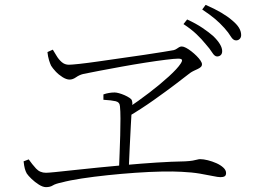

<svg xmlns="http://www.w3.org/2000/svg" viewBox="-20 -808 1040 789"><path d="M825 -627Q809 -647 787.5 -667.5Q766 -688 734 -709L749 -728Q786 -711 812.5 -693Q839 -675 856 -660Q893 -624 893 -598Q893 -587 887 -581.5Q881 -576 872 -576Q862 -576 852 -592Q842 -608 825 -627ZM902 -693Q884 -713 864 -730Q844 -747 811 -769L825 -788Q862 -772 889 -756Q916 -740 932 -726Q953 -709 962 -694Q971 -679 971 -664Q971 -654 965 -648Q959 -642 950 -642Q938 -642 928.5 -658Q919 -674 902 -693ZM175 -594 197 -604Q204 -593 212.5 -578.5Q221 -564 233.5 -553Q246 -542 263 -542Q274 -542 306.5 -545.5Q339 -549 384 -555.5Q429 -562 478 -569Q527 -576 572 -582.5Q617 -589 649.5 -594.5Q682 -600 694 -602Q701 -604 706 -607.5Q711 -611 716 -614Q721 -617 727 -617Q734 -617 744.5 -611.5Q755 -606 766.5 -597Q778 -588 788 -578Q798 -568 804 -559Q810 -550 810 -544Q810 -537 805 -532.5Q800 -528 792.5 -524.5Q785 -521 776.5 -517Q768 -513 761 -508Q742 -493 702.5 -463Q663 -433 611.5 -396.5Q560 -360 504 -327V-363Q549 -393 594 -427.5Q639 -462 674 -494Q709 -526 722 -546Q730 -558 727.5 -562.5Q725 -567 712 -567Q698 -567 661.5 -562.5Q625 -558 577 -550.5Q529 -543 479.5 -534Q430 -525 388 -517Q346 -509 322 -504Q306 -500 292.5 -490.5Q279 -481 266 -481Q253 -481 237 -491Q221 -501 208.5 -514.5Q196 -528 190 -538Q186 -546 181.5 -560.5Q177 -575 175 -594ZM405 -420Q416 -424 428 -426Q440 -428 451 -428Q458 -428 469 -425Q480 -422 491.5 -417Q503 -412 512 -406Q521 -400 522 -395Q524 -389 524 -383Q524 -377 523 -370Q522 -363 521 -352Q520 -332 517.5 -290.5Q515 -249 513 -201Q511 -153 509 -112H469Q470 -141 471.5 -177.5Q473 -214 474 -251.5Q475 -289 475 -320.5Q475 -352 473 -371Q472 -388 455.5 -392Q439 -396 405 -398ZM77 -145 98 -153Q112 -133 128 -115.5Q144 -98 169 -98Q178 -98 208 -101Q238 -104 283.5 -109Q329 -114 384.5 -119.5Q440 -125 501 -130.5Q562 -136 623.5 -140Q685 -144 741 -145Q760 -146 771.5 -148Q783 -150 790 -152Q797 -154 802 -154Q816 -154 834 -149.5Q852 -145 869 -137.5Q886 -130 897.5 -119.5Q909 -109 909 -97Q909 -87 903 -83.5Q897 -80 886 -80Q876 -80 855 -84.5Q834 -89 801.5 -94.5Q769 -100 726 -102Q693 -104 643.5 -103Q594 -102 536.5 -98Q479 -94 422 -88Q365 -82 315.5 -74.5Q266 -67 233 -58Q208 -53 197 -46Q186 -39 169 -39Q156 -39 139.5 -49.5Q123 -60 109.5 -73Q96 -86 90 -95Q85 -104 82 -115Q79 -126 77 -145Z"/></svg>

Font: Noto Serif TC
Style: Regular
Weight: 200
Designer: Ryoko NISHIZUKA 西塚涼子 (kana & ideographs); Frank Grießhammer (Latin, Greek & Cyrillic); Wenlong ZHANG 张文龙 (bopomofo); San
Foundry: Adobe
Version: Version 2.001;hotconv 1.1.0;makeotfexe 2.6.0